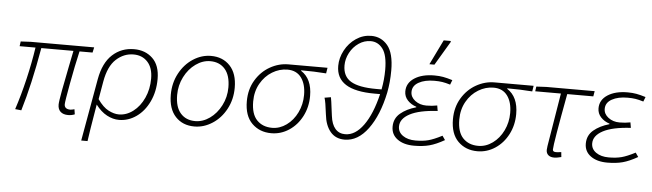

<svg xmlns="http://www.w3.org/2000/svg" viewBox="-56 -1051 5033 1482"><g transform="rotate(5 2460.0 -310.0)"><path d="M410 -64Q410 -87 426.5 -176.5Q443 -266 463 -363Q481 -449 488 -487H239Q189 -199 127 5L79 0Q116 -112 146 -239.5Q176 -367 194 -487H71L76 -524L155 -528H645L636 -487H535Q509 -375 483 -233.5Q457 -92 457 -71Q457 -52 469 -42.5Q481 -33 503 -33Q513 -33 535 -39L541 0Q517 10 490 10Q452 10 431 -9Q410 -28 410 -64Z M954 -541Q1041 -541 1097.5 -487Q1154 -433 1154 -327Q1154 -230 1117 -152Q1080 -74 1018 -30.5Q956 13 884 13Q837 13 790 -12Q743 -37 703 -90L688 0Q672 92 657 197H608L694 -286Q717 -414 786.5 -477.5Q856 -541 954 -541ZM1104 -326Q1104 -409 1062.5 -454.5Q1021 -500 953 -500Q878 -500 818.5 -445.5Q759 -391 738 -271L714 -133Q756 -73 799 -51Q842 -29 879 -29Q938 -29 990 -68.5Q1042 -108 1073 -176Q1104 -244 1104 -326Z M1266 -216Q1266 -307 1306 -381.5Q1346 -456 1411.5 -498.5Q1477 -541 1550 -541Q1641 -541 1697 -481.5Q1753 -422 1753 -312Q1753 -221 1713 -146.5Q1673 -72 1607 -29.5Q1541 13 1468 13Q1377 13 1321.5 -46.5Q1266 -106 1266 -216ZM1704 -310Q1704 -403 1662 -451.5Q1620 -500 1548 -500Q1489 -500 1435 -461.5Q1381 -423 1348 -358Q1315 -293 1315 -218Q1315 -125 1357 -77Q1399 -29 1471 -29Q1530 -29 1583.5 -67Q1637 -105 1670.5 -170Q1704 -235 1704 -310Z M1855 -217Q1855 -309 1897.5 -380Q1940 -451 2008 -489.5Q2076 -528 2150 -528H2453L2446 -484Q2355 -491 2252 -491V-487Q2338 -432 2338 -299Q2338 -213 2301 -141.5Q2264 -70 2201 -28.5Q2138 13 2064 13Q1973 13 1914 -45.5Q1855 -104 1855 -217ZM2291 -303Q2291 -387 2254 -437Q2217 -487 2147 -487Q2085 -487 2029 -453Q1973 -419 1938.5 -358Q1904 -297 1904 -219Q1904 -122 1948.5 -75.5Q1993 -29 2067 -29Q2126 -29 2178 -66.5Q2230 -104 2260.5 -167Q2291 -230 2291 -303Z M2472 -168Q2460 -269 2450 -296L2499 -304Q2503 -289 2515 -191L2519 -161Q2527 -96 2556 -62.5Q2585 -29 2633 -29Q2711 -29 2774.5 -117Q2838 -205 2875 -361H2832Q2682 -361 2608 -408Q2534 -455 2534 -550Q2534 -612 2565.5 -671Q2597 -730 2651 -766.5Q2705 -803 2769 -803Q2846 -803 2895.5 -743.5Q2945 -684 2945 -550Q2945 -460 2929 -378Q2892 -200 2813.5 -93.5Q2735 13 2632 13Q2562 13 2521.5 -35.5Q2481 -84 2472 -168ZM2842 -398H2883Q2898 -475 2898 -551Q2898 -664 2861.5 -713Q2825 -762 2768 -762Q2718 -762 2675 -732.5Q2632 -703 2607 -655.5Q2582 -608 2582 -558Q2582 -473 2644.5 -435.5Q2707 -398 2842 -398Z M2993 -119Q2993 -183 3040.5 -223Q3088 -263 3162 -284V-288Q3121 -301 3094 -330Q3067 -359 3067 -399Q3067 -464 3126 -502.5Q3185 -541 3281 -541Q3318 -541 3348.5 -535.5Q3379 -530 3421 -517L3407 -481Q3371 -492 3345 -496Q3319 -500 3284 -500Q3210 -500 3162.5 -473.5Q3115 -447 3115 -399Q3115 -359 3151 -331.5Q3187 -304 3238 -304Q3283 -304 3322 -312L3329 -270Q3187 -262 3114.5 -223.5Q3042 -185 3042 -125Q3042 -81 3080 -54.5Q3118 -28 3178 -28Q3235 -28 3277 -39Q3319 -50 3383 -83L3405 -51Q3340 -14 3289 -0.5Q3238 13 3171 13Q3090 13 3041.5 -22.5Q2993 -58 2993 -119ZM3328 -817H3381L3384 -811L3273 -624H3234Z M3452 -217Q3452 -309 3494.5 -380Q3537 -451 3605 -489.5Q3673 -528 3747 -528H4050L4043 -484Q3952 -491 3849 -491V-487Q3935 -432 3935 -299Q3935 -213 3898 -141.5Q3861 -70 3798 -28.5Q3735 13 3661 13Q3570 13 3511 -45.5Q3452 -104 3452 -217ZM3888 -303Q3888 -387 3851 -437Q3814 -487 3744 -487Q3682 -487 3626 -453Q3570 -419 3535.5 -358Q3501 -297 3501 -219Q3501 -122 3545.5 -75.5Q3590 -29 3664 -29Q3723 -29 3775 -66.5Q3827 -104 3857.5 -167Q3888 -230 3888 -303Z M4194 -44Q4194 -53 4197 -74L4265 -487H4066L4071 -524L4149 -528H4523L4516 -487H4314Q4241 -94 4241 -51Q4241 -33 4267 -33Q4279 -33 4307 -37L4311 1Q4294 5 4281.5 7.5Q4269 10 4255 10Q4227 10 4210.5 -4Q4194 -18 4194 -44Z M4490 -119Q4490 -183 4537.5 -223Q4585 -263 4659 -284V-288Q4618 -301 4591 -330Q4564 -359 4564 -399Q4564 -464 4623 -502.5Q4682 -541 4778 -541Q4815 -541 4845.5 -535.5Q4876 -530 4918 -517L4904 -481Q4868 -492 4842 -496Q4816 -500 4781 -500Q4707 -500 4659.5 -473.5Q4612 -447 4612 -399Q4612 -359 4648 -331.5Q4684 -304 4735 -304Q4780 -304 4819 -312L4826 -270Q4684 -262 4611.5 -223.5Q4539 -185 4539 -125Q4539 -81 4577 -54.5Q4615 -28 4675 -28Q4732 -28 4774 -39Q4816 -50 4880 -83L4902 -51Q4837 -14 4786 -0.5Q4735 13 4668 13Q4587 13 4538.5 -22.5Q4490 -58 4490 -119Z"/></g></svg>

Font: Nebula Sans Light
Style: Regular
Weight: 300
Italic angle: -9°
Designer: Paul D. Hunt for Adobe (as Source Sans)
Foundry: Nebula Entertainment & Broadcasting LLC
Version: Version 1.010